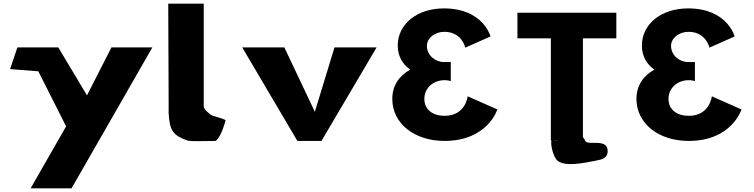

<svg xmlns="http://www.w3.org/2000/svg" viewBox="-20 -773 4133 1053"><path d="M591.2 -513 457 -250 299.7 -513H75.3L35.4 -394L190.1 -382L342.6 -80L147.9 260H372.3L815.6 -513Z M902.7 -753H1097.4V-191C1097.6 -173 1115.1 -161.8 1133.6 -145C1143.7 -135.7 1208.3 -124 1217.3 -113C1217.3 -113 1194 -21.3 1162.4 0C1069.9 0 1027 4.3 1006.1 -3C931.8 -28.9 909.3 -57.6 905.4 -148L904.9 -148V-166.5C904.7 -176.7 904.8 -187.5 904.9 -199V-200Z M1539.5 -513H1308.5L1611 0H1743L2045.5 -513H1814.5L1706.7 -160Z M2531.7 -511.8C2531.7 -511.8 2513.9 -598.5 2416.7 -598.5C2367.1 -598.5 2321.3 -566.2 2321.3 -521.2C2321.3 -470.2 2367.1 -432.8 2413.9 -432.8H2452.2V-328.2C2452.2 -328.2 2437.3 -333.3 2418.6 -333.3C2356.9 -333.3 2307.3 -290.8 2307.3 -230.5C2307.3 -171 2354 -137.8 2418.6 -137.8C2534.5 -137.8 2544.8 -244.9 2544.8 -244.9L2707.5 -172.7C2707.5 -172.7 2655.1 -0.1 2417.6 -0.1C2252.1 -0.1 2131.5 -96.2 2131.5 -230.5C2131.5 -304.4 2169.9 -358 2229.7 -391.1C2187.6 -420.9 2161.4 -465.1 2161.4 -522.9C2161.4 -641.9 2268 -726.9 2414.8 -726.9C2630.8 -726.9 2670.1 -573 2670.1 -573Z M2817.8 -562.9H3001.1V-1.9L3005.4 -1.8C2996.7 9.2 3012.2 87 3037.3 108C3081.1 144.6 3190.2 119 3248.5 108C3281.5 102 3309.5 93.7 3312.3 63C3320 -21 3202.5 28.7 3190.2 0C3186.2 -9.2 3181.8 -16 3176.9 -20.9V-562.9H3360.2V-703.1H2817.8ZM3044.3 -1.1C3035.1 -0.1 3025.6 -0.1 3015.8 -1.6Z M3870.7 -511.8C3870.7 -511.8 3852.9 -598.5 3755.7 -598.5C3706.1 -598.5 3660.3 -566.2 3660.3 -521.2C3660.3 -470.2 3706.1 -432.8 3752.9 -432.8H3791.2V-328.2C3791.2 -328.2 3776.3 -333.3 3757.6 -333.3C3695.9 -333.3 3646.3 -290.8 3646.3 -230.5C3646.3 -171 3693 -137.8 3757.6 -137.8C3873.5 -137.8 3883.8 -244.9 3883.8 -244.9L4046.5 -172.7C4046.5 -172.7 3994.1 -0.1 3756.6 -0.1C3591.1 -0.1 3470.5 -96.2 3470.5 -230.5C3470.5 -304.4 3508.9 -358 3568.7 -391.1C3526.6 -420.9 3500.4 -465.1 3500.4 -522.9C3500.4 -641.9 3607 -726.9 3753.8 -726.9C3969.8 -726.9 4009.1 -573 4009.1 -573Z"/></svg>

Font: Hussar
Style: BdWide
Weight: 700
Foundry: Cannot Into Space Fonts
Version: Version 2.00